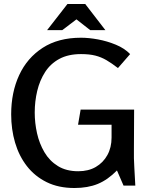

<svg xmlns="http://www.w3.org/2000/svg" viewBox="-20 -930 747 962"><path d="M386 -741Q425 -741 471 -732.5Q517 -724 560.5 -706Q604 -688 632 -659L571 -589Q540 -613 513.5 -628.5Q487 -644 457.5 -651.5Q428 -659 386 -659Q322 -659 277.5 -635Q233 -611 206 -569Q179 -527 166.5 -474.5Q154 -422 154 -366Q154 -314 165.5 -262.5Q177 -211 202.5 -167.5Q228 -124 270 -98Q312 -72 372 -72Q423 -72 460 -93.5Q497 -115 518 -153Q539 -191 539 -241V-305H371L384 -381H652L651 -183Q650 -137 653 -91Q656 -45 658 0H599L566 -76Q520 -29 470 -8.5Q420 12 353 12Q273 12 213.5 -17.5Q154 -47 114.5 -98Q75 -149 55.5 -215.5Q36 -282 36 -357Q36 -467 76 -553.5Q116 -640 194 -690.5Q272 -741 386 -741ZM363 -833 292 -779H216L318 -910H407L508 -779H432Z"/></svg>

Font: Rosario Light SemiBold
Style: Regular
Weight: 600
Version: Version 1.101; ttfautohint (v1.8.1.43-b0c9)